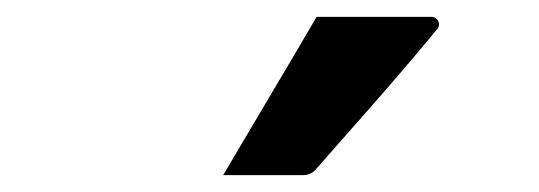

<svg xmlns="http://www.w3.org/2000/svg" viewBox="-20 -834 640 228"><path d="M356 -814H492Q498 -814 500.5 -808.5Q503 -803 498 -798Q474 -769 452.5 -744Q431 -719 408 -693Q385 -667 356 -634Q350 -626 339 -626H245Q272 -672 300 -719Q328 -766 356 -814Z"/></svg>

Font: Recursive Mn Lnr St SmB
Style: Regular
Weight: 600
Monospace: yes
Version: Version 1.079;hotconv 1.0.112;makeotfexe 2.5.65598; ttfautoh